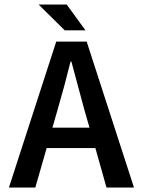

<svg xmlns="http://www.w3.org/2000/svg" viewBox="-20 -840 640 860"><path d="M457 0 407.2 -176.8H189L138.2 0H20L231.9 -653.8H368.2L580.1 0ZM214.8 -268.1H380.9L357.9 -348.1Q334 -435.1 299.8 -564H295.9Q270 -458 237.8 -348.1ZM362.8 -704.1H270L152.8 -819.8H278.8Z"/></svg>

Font: SourceCodePro-Semibold
Style: Regular
Weight: 600
Monospace: yes
Designer: Paul D. Hunt
Foundry: Adobe Systems Incorporated
Version: Version 1.009;PS 1.000;hotconv 1.0.70;makeotf.lib2.5.5900